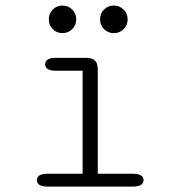

<svg xmlns="http://www.w3.org/2000/svg" viewBox="-20 -690 659 710"><path d="M156 0Q136 0 126.2 -6.2Q116.5 -12.5 116.5 -23.5Q116.5 -35.5 126.2 -41.5Q136 -47.5 156 -47.5H285.5V-428.5H186.5Q166 -428.5 156.5 -434.8Q147 -441 147 -452.5Q147 -463.5 156.5 -469.8Q166 -476 186.5 -476H300.5Q341.5 -476 341.5 -435V-47.5H470.5Q491 -47.5 501 -41.5Q511 -35.5 511 -23.5Q511 -12.5 501 -6.2Q491 0 470.5 0ZM211 -567.5Q190 -567.5 175.2 -582.2Q160.5 -597 160.5 -618.5Q160.5 -640 175.2 -654.8Q190 -669.5 211 -669.5Q232 -669.5 247 -654.8Q262 -640 262 -618.5Q262 -597 247 -582.2Q232 -567.5 211 -567.5ZM401 -567.5Q379.5 -567.5 364.8 -582.2Q350 -597 350 -618.5Q350 -640 364.8 -654.8Q379.5 -669.5 401 -669.5Q422 -669.5 437 -654.8Q452 -640 452 -618.5Q452 -597 437 -582.2Q422 -567.5 401 -567.5Z"/></svg>

Font: Sono ExtraLight Monospace Light
Style: Regular
Weight: 300
Version: Version 2.112